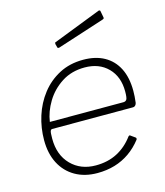

<svg xmlns="http://www.w3.org/2000/svg" viewBox="-113 -837 803 933"><g transform="rotate(-15 288.5 -370.5)"><path d="M262 10Q198 10 150.5 -17.5Q103 -45 77.5 -94.5Q52 -144 52 -211Q52 -273 70.5 -331.5Q89 -390 125.5 -437Q162 -484 215 -512Q268 -540 336 -540Q398 -540 442 -515.5Q486 -491 509.5 -444.5Q533 -398 533 -331Q533 -317 532 -302.5Q531 -288 529 -272Q528 -265 523 -259.5Q518 -254 510 -254H104Q98 -254 95 -246.5Q92 -239 92 -208Q92 -126 140 -77Q188 -28 264 -28Q325 -28 372 -52.5Q419 -77 453 -123Q457 -127 459.5 -126.5Q462 -126 464 -124L485 -109Q490 -106 487 -98Q459 -62 424.5 -38Q390 -14 349.5 -2Q309 10 262 10ZM472 -290Q483 -290 488.5 -298Q494 -306 494 -339Q494 -413 450 -457.5Q406 -502 333 -502Q267 -502 217.5 -470Q168 -438 138.5 -389Q109 -340 102 -290ZM479 -747 485 -715Q486 -711 485 -708.5Q484 -706 478 -704L240 -627Q236 -626 233 -627.5Q230 -629 230 -633L226 -648Q225 -656 229 -657L471 -751Q473 -752 476 -750.5Q479 -749 479 -747Z"/></g></svg>

Font: Libre Franklin Thin
Style: Italic
Weight: 100
Italic angle: -8°
Designer: Pablo Impallari, Rodrigo Fuenzalida, Nhung Nguyen
Foundry: Impallari Type
Version: Version 3.000